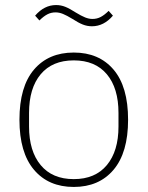

<svg xmlns="http://www.w3.org/2000/svg" viewBox="-20 -728 584 760"><path d="M272 12Q172 12 114.5 -56Q57 -124 57 -254Q57 -385 114.5 -452.5Q172 -520 272 -520Q372 -520 429.5 -452.5Q487 -385 487 -254Q487 -124 429.5 -56Q372 12 272 12ZM272 -19Q357 -19 403 -74.5Q449 -130 449 -227V-281Q449 -379 403 -434Q357 -489 272 -489Q187 -489 141 -434Q95 -379 95 -281V-227Q95 -130 141 -74.5Q187 -19 272 -19ZM344 -624Q325 -624 307.5 -631Q290 -638 267 -653Q244 -667 229 -673Q214 -679 200 -679Q182 -679 167 -671Q152 -663 136 -647L119 -666Q155 -708 202 -708Q221 -708 238.5 -701Q256 -694 279 -679Q302 -665 317 -659Q332 -653 346 -653Q364 -653 379 -661Q394 -669 410 -685L427 -666Q391 -624 344 -624Z"/></svg>

Font: IBM Plex Sans ExtLt
Style: Regular
Weight: 200
Designer: Mike Abbink, Paul van der Laan, Pieter van Rosmalen
Foundry: Bold Monday
Version: Version 3.005